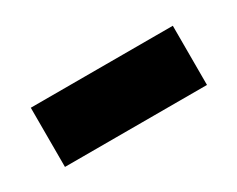

<svg xmlns="http://www.w3.org/2000/svg" viewBox="-34 -416 347 281"><g transform="rotate(-30 140.0 -275.0)"><path d="M20 -225V-325H260V-225Z"/></g></svg>

Font: Engraving CC
Style: Bold
Weight: 700
Designer: indestructible type*
Foundry: Cowboy Collective
Version: Version 1.000